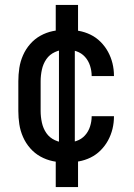

<svg xmlns="http://www.w3.org/2000/svg" viewBox="-20 -648 540 775"><path d="M247 8Q220 8 193.5 2.5Q167 -3 143.5 -16Q120 -29 102 -49.5Q84 -70 73 -95Q62 -120 58 -146.5Q54 -173 54 -200V-320Q54 -347 58 -373.5Q62 -400 73 -425Q84 -450 102 -470.5Q120 -491 143.5 -504Q167 -517 193.5 -522.5Q220 -528 247 -528Q273 -528 298 -523.5Q323 -519 345.5 -508Q368 -497 386 -479Q404 -461 416 -439Q428 -417 434 -392.5Q440 -368 440 -342V-341H350V-342Q350 -362 343.5 -382.5Q337 -403 323 -418.5Q309 -434 288.5 -441Q268 -448 247 -448Q224 -448 202 -438Q180 -428 167 -409Q154 -390 149 -366.5Q144 -343 144 -320V-200Q144 -177 149 -153.5Q154 -130 167 -111Q180 -92 202 -82Q224 -72 247 -72Q268 -72 288.5 -79Q309 -86 323 -101.5Q337 -117 343.5 -137.5Q350 -158 350 -178V-179H440V-178Q440 -152 434 -127.5Q428 -103 416 -81Q404 -59 386 -41Q368 -23 345.5 -12Q323 -1 298 3.5Q273 8 247 8ZM205 107V-40H218V-480H205V-628H295V-480H282V-40H295V107Z"/></svg>

Font: Iosevka Term Medium
Style: Regular
Weight: 500
Monospace: yes
Designer: Belleve Invis
Foundry: Belleve Invis
Version: Version 26.3.1